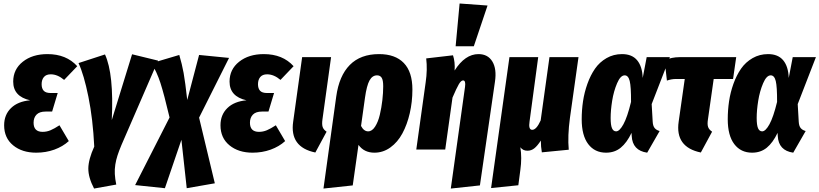

<svg xmlns="http://www.w3.org/2000/svg" viewBox="-20 -863 4728 1108"><path d="M189 18.1Q107.4 18.1 55.7 -24.4Q3.9 -66.9 3.9 -140.1Q3.9 -200.7 43.5 -239.3Q83 -277.8 153.8 -284.2Q56.2 -306.2 56.2 -392.1Q56.2 -462.9 111.6 -506.8Q167 -550.8 253.9 -550.8Q362.8 -550.8 425.8 -481L350.1 -401.9Q312 -434.1 272.9 -434.1Q246.6 -434.1 233.4 -418.5Q220.2 -402.8 220.2 -377Q220.2 -352.5 232.2 -339.4Q244.1 -326.2 272.9 -326.2H313L280.8 -219.2H243.2Q208 -219.2 190.9 -201.7Q173.8 -184.1 173.8 -154.8Q173.8 -102.1 226.1 -102.1Q249.5 -102.1 271.5 -111.3Q293.5 -120.6 323.2 -140.1L377 -48.8Q342.3 -17.1 293.5 0.5Q244.6 18.1 189 18.1Z M585.9 -548.8Q637.7 -435.5 625 -169.9L742.2 -549.8L892.1 -513.2L681.2 -26.9Q666.5 8.3 658.2 33.7Q649.9 59.1 645.5 86.4Q641.1 113.8 642.6 141.1Q644 168.5 650.9 202.1L522.9 225.1Q489.3 161.1 489.7 109.1Q490.2 57.1 523.9 -17.1Q516.1 -176.3 490.2 -304.2Q464.4 -432.1 433.1 -499Z M1301.8 -528.8 1128.9 -184.1 1219.7 194.8 1057.6 223.1 1026.9 -56.2 931.6 223.1 759.8 205.1 958.5 -185.1Q926.8 -319.3 905.8 -384.3Q884.8 -449.2 853.5 -498L1014.6 -545.9Q1030.3 -493.2 1039.6 -442.1Q1048.8 -391.1 1060.5 -286.1L1128.9 -545.9Z M1437.5 18.1Q1356 18.1 1304.2 -24.4Q1252.4 -66.9 1252.4 -140.1Q1252.4 -200.7 1292 -239.3Q1331.5 -277.8 1402.3 -284.2Q1304.7 -306.2 1304.7 -392.1Q1304.7 -462.9 1360.1 -506.8Q1415.5 -550.8 1502.4 -550.8Q1611.3 -550.8 1674.3 -481L1598.6 -401.9Q1560.5 -434.1 1521.5 -434.1Q1495.1 -434.1 1481.9 -418.5Q1468.8 -402.8 1468.8 -377Q1468.8 -352.5 1480.7 -339.4Q1492.7 -326.2 1521.5 -326.2H1561.5L1529.3 -219.2H1491.7Q1456.5 -219.2 1439.5 -201.7Q1422.4 -184.1 1422.4 -154.8Q1422.4 -102.1 1474.6 -102.1Q1498 -102.1 1520 -111.3Q1542 -120.6 1571.8 -140.1L1625.5 -48.8Q1590.8 -17.1 1542 0.5Q1493.2 18.1 1437.5 18.1Z M1890.6 -533.2 1840.8 -173.8Q1836.9 -145.5 1842 -130.1Q1847.2 -114.7 1864.7 -103L1799.8 17.1Q1650.4 -13.7 1671.9 -161.1L1723.6 -533.2Z M2167.5 -550.8Q2260.7 -550.8 2310.3 -499.5Q2359.9 -448.2 2359.9 -346.2Q2359.9 -274.9 2344.7 -209.5Q2329.6 -144 2302.2 -93.3Q2274.9 -42.5 2232.9 -12.2Q2190.9 18.1 2140.6 18.1Q2081.1 18.1 2048.8 -26.9L2015.6 207L1846.7 225.1L1920.4 -306.2Q1937 -425.8 1998.8 -488.3Q2060.5 -550.8 2167.5 -550.8ZM2104.5 -105Q2127 -105 2144.5 -132.1Q2162.1 -159.2 2171.9 -200.7Q2181.6 -242.2 2186.5 -284.9Q2191.4 -327.6 2191.4 -365.2Q2191.4 -400.4 2182.6 -414.3Q2173.8 -428.2 2155.8 -428.2Q2128.9 -428.2 2112.5 -398.9Q2096.2 -369.6 2086.4 -299.8L2063.5 -136.2Q2079.6 -105 2104.5 -105Z M2632.3 -842.8 2793.5 -831.1 2714.4 -596.2H2609.4ZM2581.5 225.1 2663.6 -361.8Q2668.9 -398.9 2652.3 -398.9Q2640.6 -398.9 2627.7 -376.7Q2614.7 -354.5 2591.3 -299.8L2549.3 0H2382.3L2436.5 -388.2Q2447.3 -461.4 2439.5 -525.9L2594.2 -543.9Q2606.9 -504.9 2603.5 -456.1Q2663.6 -550.8 2741.2 -550.8Q2795.4 -550.8 2821.3 -508.1Q2847.2 -465.3 2836.4 -392.1L2749.5 207Z M3269 -182.1Q3254.9 -77.6 3262.2 1L3106.9 16.1Q3101.1 -16.1 3101.1 -51.8Q3081.1 -21 3063.5 -7.1Q3045.9 6.8 3023.9 6.8Q2997.6 6.8 2982.9 -13.2Q2992.7 47.4 2982.9 117.2L2971.2 206.1L2814 222.2L2919.9 -533.2H3085.9L3036.1 -163.1Q3028.3 -113.8 3051.3 -113.8Q3075.7 -113.8 3100.1 -168L3150.9 -533.2H3318.4Z M3569.8 -550.8Q3627 -550.8 3656.7 -515.4Q3686.5 -480 3689 -413.1L3711.9 -533.2H3845.7L3740.7 -262.2L3746.6 -160.2Q3748 -135.7 3758.1 -123.8Q3768.1 -111.8 3786.6 -106.9L3714.8 18.1Q3629.9 5.9 3625.5 -78.1L3624.5 -96.2Q3597.2 -39.1 3562 -10.5Q3526.9 18.1 3477.5 18.1Q3412.1 18.1 3374.5 -31.5Q3336.9 -81.1 3336.9 -174.8Q3336.9 -227.5 3344.5 -278.6Q3352.1 -329.6 3369.9 -379.4Q3387.7 -429.2 3413.8 -466.8Q3439.9 -504.4 3480.2 -527.6Q3520.5 -550.8 3569.8 -550.8ZM3585 -428.2Q3560.5 -428.2 3541 -382.3Q3521.5 -336.4 3512.7 -281.5Q3503.9 -226.6 3503.9 -182.1Q3503.9 -141.1 3511.7 -123Q3519.5 -105 3535.6 -105Q3555.2 -105 3577.6 -145.8Q3600.1 -186.5 3621.6 -274.9Q3622.1 -362.3 3614 -395.3Q3606 -428.2 3585 -428.2Z M4098.6 -407.2 4065.4 -173.8Q4061 -146 4066.2 -130.6Q4071.3 -115.2 4089.4 -103L4024.4 17.1Q3875 -13.7 3896.5 -161.1L3931.6 -407.2H3880.4Q3855.5 -407.2 3828.6 -397.9L3815.4 -515.1Q3855.5 -533.2 3902.3 -533.2H4228.5L4210.4 -407.2Z M4412.6 -550.8Q4469.7 -550.8 4499.5 -515.4Q4529.3 -480 4531.7 -413.1L4554.7 -533.2H4688.5L4583.5 -262.2L4589.4 -160.2Q4590.8 -135.7 4600.8 -123.8Q4610.8 -111.8 4629.4 -106.9L4557.6 18.1Q4472.7 5.9 4468.3 -78.1L4467.3 -96.2Q4439.9 -39.1 4404.8 -10.5Q4369.6 18.1 4320.3 18.1Q4254.9 18.1 4217.3 -31.5Q4179.7 -81.1 4179.7 -174.8Q4179.7 -227.5 4187.3 -278.6Q4194.8 -329.6 4212.6 -379.4Q4230.5 -429.2 4256.6 -466.8Q4282.7 -504.4 4323 -527.6Q4363.3 -550.8 4412.6 -550.8ZM4427.7 -428.2Q4403.3 -428.2 4383.8 -382.3Q4364.3 -336.4 4355.5 -281.5Q4346.7 -226.6 4346.7 -182.1Q4346.7 -141.1 4354.5 -123Q4362.3 -105 4378.4 -105Q4397.9 -105 4420.4 -145.8Q4442.9 -186.5 4464.4 -274.9Q4464.8 -362.3 4456.8 -395.3Q4448.7 -428.2 4427.7 -428.2Z"/></svg>

Font: Fira Sans Compressed ExtraBold
Style: Italic
Weight: 800
Width: 3
Italic angle: -8°
Designer: Carrois Corporate & Edenspiekermann AG
Foundry: Carrois Corporate GbR & Edenspiekermann AG
Version: Version 4.203;PS 004.203;hotconv 1.0.88;makeotf.lib2.5.64775